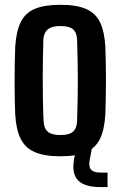

<svg xmlns="http://www.w3.org/2000/svg" viewBox="-20 -628 491 782"><path d="M226 8.5Q161 8.5 121.8 -8.5Q82.5 -25.5 64 -63Q45.5 -100.5 42 -162Q41 -187 40.2 -222.2Q39.5 -257.5 39.5 -297Q39.5 -336.5 40.2 -373.5Q41 -410.5 42 -438.5Q46 -500.5 64.5 -538Q83 -575.5 122 -592Q161 -608.5 226 -608.5Q292.5 -608.5 331.2 -591.2Q370 -574 387.8 -536.5Q405.5 -499 409 -438.5Q410 -412 410.8 -376.2Q411.5 -340.5 411.5 -301.8Q411.5 -263 410.8 -226.5Q410 -190 409 -162Q405.5 -100.5 387.5 -63Q369.5 -25.5 330.8 -8.5Q292 8.5 226 8.5ZM226 -78Q263 -78 278 -92.2Q293 -106.5 294 -134.5Q295.5 -179.5 296.2 -220.8Q297 -262 297 -301.8Q297 -341.5 296.2 -382Q295.5 -422.5 294 -466Q293 -495 277.8 -508.5Q262.5 -522 226 -522Q190 -522 173.8 -507.5Q157.5 -493 156.5 -465Q155.5 -430 154.8 -390Q154 -350 154 -307.5Q154 -265 154.8 -221.8Q155.5 -178.5 157.5 -135.5Q158.5 -106 174.2 -92Q190 -78 226 -78ZM418 134H389.5Q325.5 134 298.8 107.5Q272 81 281 24L290.5 -26.5H355L345 24Q340.5 51.5 351.2 63.2Q362 75 390 75H418Z"/></svg>

Font: Big Shoulders Text Thin
Style: Bold
Weight: 700
Version: Version 2.002